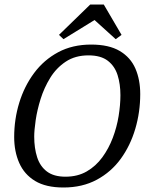

<svg xmlns="http://www.w3.org/2000/svg" viewBox="-20 -824 662 853"><path d="M262 9Q184 9 136 -20Q88 -49 65.5 -100Q43 -151 43 -215Q43 -294 65.5 -367.5Q88 -441 131.5 -499.5Q175 -558 238.5 -592Q302 -626 385 -626Q464 -626 512 -597.5Q560 -569 581.5 -519.5Q603 -470 603 -406Q603 -326 581 -251.5Q559 -177 516.5 -118.5Q474 -60 410 -25.5Q346 9 262 9ZM271 -39Q325 -39 365.5 -62.5Q406 -86 434.5 -125Q463 -164 481 -211.5Q499 -259 507 -308.5Q515 -358 515 -401Q515 -450 502.5 -490Q490 -530 459 -554Q428 -578 373 -578Q314 -578 272 -550Q230 -522 203 -478Q176 -434 160.5 -384.5Q145 -335 138.5 -290Q132 -245 132 -217Q132 -166 145 -125.5Q158 -85 188.5 -62Q219 -39 271 -39ZM262 -650 242 -669 381 -804H441L520 -669L494 -650L400 -735Z"/></svg>

Font: Manuale
Style: Italic
Weight: 400
Italic angle: -11°
Designer: Eduardo Tunni / Pablo Cosgaya
Foundry: Eduardo Tunni / Pablo Cosgaya
Version: Version 1.002